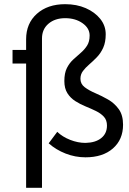

<svg xmlns="http://www.w3.org/2000/svg" viewBox="-20 -739 619 919"><path d="M105 160V-435H40V-500H105V-551Q105 -627 156.5 -673Q208 -719 292 -719Q347 -719 390.5 -700Q434 -681 460 -648.5Q486 -616 486 -575Q486 -537 474 -510.5Q462 -484 443.5 -465Q425 -446 407 -430.5Q389 -415 377 -399Q365 -383 365 -362Q365 -337 385.5 -321.5Q406 -306 436.5 -293Q467 -280 497.5 -262.5Q528 -245 548.5 -216.5Q569 -188 569 -142Q569 -71 520.5 -28.5Q472 14 389 14Q340 14 294 -4Q248 -22 213 -53L254 -108Q279 -84 316 -69.5Q353 -55 389 -55Q437 -56 464.5 -78Q492 -100 492 -138Q492 -164 477.5 -180Q463 -196 439.5 -207.5Q416 -219 390 -229.5Q364 -240 340.5 -255Q317 -270 302.5 -293Q288 -316 288 -351Q288 -389 300 -413Q312 -437 330.5 -454Q349 -471 367 -486.5Q385 -502 397 -521Q409 -540 409 -569Q409 -604 375 -628Q341 -652 292 -652Q243 -652 212 -625.5Q181 -599 181 -555V160Z"/></svg>

Font: Imprima
Style: Regular
Weight: 400
Designer: Eduardo Tunni
Foundry: Eduardo Tunni
Version: Version 1.002; ttfautohint (v1.8.4.7-5d5b);gftools[0.9.23]